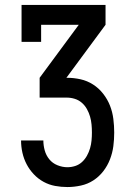

<svg xmlns="http://www.w3.org/2000/svg" viewBox="-20 -550 540 775"><path d="M252 205Q227 205 202.5 200.5Q178 196 156 184Q134 172 116.5 153.5Q99 135 87.5 113Q76 91 70.5 66.5Q65 42 65 17H155Q155 37 160.5 57Q166 77 179 93Q192 109 212 117Q232 125 252 125Q268 125 283.5 120Q299 115 311 104Q323 93 331 78.5Q339 64 343.5 48.5Q348 33 349.5 17Q351 1 351 -15Q351 -31 349.5 -47.5Q348 -64 343.5 -79.5Q339 -95 331 -109.5Q323 -124 310.5 -135Q298 -146 282 -151Q266 -156 250 -156H140V-236L298 -450H146V-381H67V-530H406V-450L248 -236H250Q278 -236 305 -230Q332 -224 355.5 -209Q379 -194 396.5 -171.5Q414 -149 424 -123.5Q434 -98 437.5 -70Q441 -42 441 -15Q441 13 437.5 40Q434 67 424 93Q414 119 397 141Q380 163 357 178Q334 193 306.5 199Q279 205 252 205Z"/></svg>

Font: Iosevka Slab Medium
Style: Regular
Weight: 500
Monospace: yes
Designer: Belleve Invis
Foundry: Belleve Invis
Version: Version 11.1.1; ttfautohint (v1.8.3)